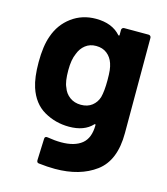

<svg xmlns="http://www.w3.org/2000/svg" viewBox="-108 -606 772 887"><g transform="rotate(15 278.0 -162.5)"><path d="M378 -514H495Q500 -514 503.5 -510.5Q507 -507 507 -502V-46Q507 85 431.5 141Q356 197 237 197Q202 197 159 192Q149 191 149 179L153 76Q153 63 167 65Q203 71 233 71Q297 71 331.5 43Q366 15 366 -47Q366 -50 364 -50.5Q362 -51 360 -49Q322 -8 249 -8Q184 -8 129.5 -39.5Q75 -71 52 -141Q37 -187 37 -260Q37 -338 55 -387Q76 -448 126 -485Q176 -522 242 -522Q319 -522 360 -476Q362 -474 364 -474.5Q366 -475 366 -478V-502Q366 -507 369.5 -510.5Q373 -514 378 -514ZM366 -261Q366 -292 364 -309Q362 -326 357 -341Q348 -368 327 -384.5Q306 -401 275 -401Q245 -401 224 -384.5Q203 -368 193 -341Q179 -311 179 -260Q179 -204 191 -180Q200 -153 222.5 -136.5Q245 -120 276 -120Q308 -120 329 -136.5Q350 -153 358 -179Q366 -209 366 -261Z"/></g></svg>

Font: Amber EN
Style: Bold
Weight: 700
Designer: Jeremy Tribby
Foundry: Tribby Type
Version: Version 1.408 November 24, 2021